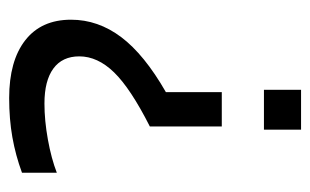

<svg xmlns="http://www.w3.org/2000/svg" viewBox="-149 -528 677 419"><g transform="rotate(-90 189.5 -318.5)"><path d="M185 -637Q266 -637 311 -602Q356 -567 356 -502Q356 -443 318 -392.5Q280 -342 198 -295V-173H123V-330Q206 -372 241 -408Q276 -444 276 -484Q276 -521 249.5 -540.5Q223 -560 173 -560Q136 -560 94.5 -552.5Q53 -545 22 -533V-609Q60 -623 99.5 -630Q139 -637 185 -637ZM203 -81V0H116V-81Z"/></g></svg>

Font: Blinker
Style: Regular
Weight: 400
Designer: Juergen Huber
Foundry: supertype
Version: Version 1.017;hotconv 1.0.117;makeotfexe 2.5.65602